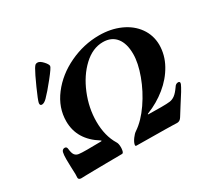

<svg xmlns="http://www.w3.org/2000/svg" viewBox="-145 -909 1182 1116"><g transform="rotate(-30 446.0 -351.0)"><path d="M86 -10Q87 -18 87 -34Q87 -51 85 -87L84 -136Q84 -165 88 -181Q90 -189 95.5 -193.5Q101 -198 108 -198Q123 -198 124 -181Q127 -152 136 -140Q145 -128 161.5 -125.5Q178 -123 218 -123L310 -124Q314 -124 315 -125.5Q316 -127 312 -130Q194 -203 194 -326Q194 -417 253.5 -495Q313 -573 409 -618.5Q505 -664 608 -664Q686 -664 749 -636Q812 -608 848 -557.5Q884 -507 885 -443Q885 -374 850.5 -312Q816 -250 758 -203Q700 -156 631 -129Q626 -127 625.5 -125Q625 -123 629 -123L713 -122Q754 -122 772 -124.5Q790 -127 806.5 -139Q823 -151 844 -181Q854 -198 870 -198Q881 -198 881 -188L879 -180Q867 -152 816 -75Q786 -27 779 -16Q767 4 748 4Q742 4 719 3Q696 2 669 2L571 1Q538 0 477 0Q468 0 471 -11Q474 -26 488.5 -46Q503 -66 517 -75Q572 -112 620.5 -182.5Q669 -253 698 -332Q727 -411 727 -471Q727 -542 696 -580.5Q665 -619 608 -619Q539 -619 478.5 -562.5Q418 -506 381.5 -417Q345 -328 345 -237Q345 -141 386 -74Q394 -62 394 -37Q394 -27 392 -17Q389 0 380 0L272 1L191 2Q161 2 136.5 3Q112 4 105 4Q97 4 91.5 0.5Q86 -3 86 -10ZM109 -498Q112 -515 144 -586.5Q176 -658 192 -685Q200 -698 205 -702Q210 -706 220 -706Q235 -706 254.5 -685Q274 -664 274 -652Q274 -642 228.5 -585Q183 -528 155 -500Q136 -481 121 -481Q107 -481 109 -498Z"/></g></svg>

Font: EB Garamond
Style: Bold Italic
Weight: 700
Italic angle: -17.2°
Designer: Georg Duffner and Octavio Pardo
Foundry: Georg Duffner
Version: Version 1.000